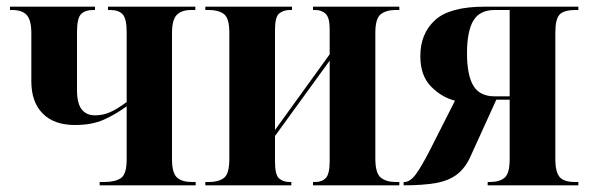

<svg xmlns="http://www.w3.org/2000/svg" viewBox="-20 -556 1774 576"><path d="M279 0V-10H293Q325 -10 342.5 -21.5Q360 -33 360 -78V-237Q327 -213 291.5 -197Q256 -181 205 -181Q142 -181 108 -215.5Q74 -250 74 -312V-457Q74 -495 60.5 -510.5Q47 -526 16 -526H10V-536H265V-526H260Q235 -526 223 -513.5Q211 -501 211 -460V-286Q211 -246 225 -228Q239 -210 265 -210Q289 -210 310.5 -219.5Q332 -229 360 -250V-459Q360 -500 348 -513Q336 -526 311 -526H304V-536H566V-526H553Q526 -526 511 -512Q496 -498 496 -456V-78Q496 -37 511 -23.5Q526 -10 556 -10H567V0Z M596 0V-10H608Q635 -10 651.5 -22Q668 -34 668 -79V-458Q668 -502 651.5 -514Q635 -526 608 -526H596V-536H856V-526H850Q830 -526 817.5 -515.5Q805 -505 805 -467V-166L969 -393V-469Q969 -503 957 -514.5Q945 -526 926 -526H919V-536H1178V-526H1167Q1139 -526 1122.5 -513.5Q1106 -501 1106 -457V-81Q1106 -36 1122.5 -23Q1139 -10 1167 -10H1178V0H919V-10H926Q946 -10 957.5 -22Q969 -34 969 -73V-374L805 -148V-70Q805 -32 817 -21Q829 -10 849 -10H854V0Z M1191 0V-10H1193Q1210 -10 1227 -32.5Q1244 -55 1272 -110L1345 -254Q1305 -264 1273 -296.5Q1241 -329 1241 -388Q1241 -455 1285 -495.5Q1329 -536 1434 -536H1715V-526H1708Q1671 -526 1658.5 -512Q1646 -498 1646 -459V-78Q1646 -41 1658.5 -25.5Q1671 -10 1705 -10H1715V0H1443V-10H1449Q1479 -10 1494 -23Q1509 -36 1509 -78V-257H1469L1393 -90Q1377 -53 1352 -33.5Q1327 -14 1288 -7Q1249 0 1191 0ZM1464 -267H1509V-526H1464Q1419 -526 1400 -494Q1381 -462 1381 -396Q1381 -331 1400 -299Q1419 -267 1464 -267Z"/></svg>

Font: Noto Serif Display Condensed
Style: Bold
Weight: 700
Width: 3
Designer: Monotype Design Team
Foundry: Monotype Imaging Inc.
Version: Version 2.009